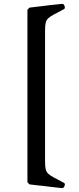

<svg xmlns="http://www.w3.org/2000/svg" viewBox="-20 -810 401 980"><path d="M120 -760 130 -771 171 -776Q184 -777 197 -779Q210 -781 232.5 -783.5Q255 -786 295 -790Q305 -792 309.5 -779.5Q314 -767 306 -763Q274 -746 255 -736Q236 -726 226 -716.5Q216 -707 213 -693Q210 -679 210 -655V15Q210 39 213 53Q216 67 226 76.5Q236 86 255 96Q274 106 306 123Q314 127 309.5 139Q305 151 295 150Q255 146 232.5 143Q210 140 197 138.5Q184 137 171 136L130 131L120 120Z"/></svg>

Font: Anvers
Style: Regular
Weight: 400
Designer: Ishtar van Looy
Version: Version 1.000